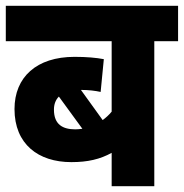

<svg xmlns="http://www.w3.org/2000/svg" viewBox="-20 -642 634 662"><path d="M594 -500V-622H0V-500H365V-257C356 -246 345 -236 334 -228L259 -332C286 -332 309 -329 327 -325L338 -438C312 -443 278 -446 237 -446C106 -446 30 -376 30 -266C30 -145 112 -83 226 -83C283 -83 325 -93 365 -115V0H512V-500ZM166 -264C166 -283 172 -298 183 -309L264 -198C256 -197 248 -196 240 -196C197 -196 166 -212 166 -264Z"/></svg>

Font: Noto Sans SemiCondensed ExtraBold
Style: Italic
Weight: 800
Width: 4
Italic angle: -12°
Designer: Monotype Design Team
Foundry: Monotype Imaging Inc.
Version: Version 2.013